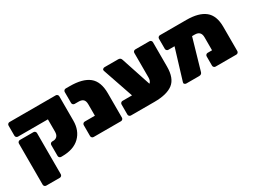

<svg xmlns="http://www.w3.org/2000/svg" viewBox="-50 -1191 2638 1992"><g transform="rotate(-30 1268.5 -195.0)"><path d="M436 -250V-396H77Q66 -396 58 -404Q50 -412 50 -423V-544Q50 -555 58 -563Q66 -571 77 -571H631Q642 -571 650 -563Q658 -555 658 -544V-253Q658 -134 584.5 -62Q511 10 373 10H360Q349 10 341 2Q333 -6 333 -17V-148Q333 -159 341 -167Q349 -175 360 -175H372Q400 -175 418 -193Q436 -211 436 -250ZM267 -329V164Q267 175 259 183Q251 191 240 191H77Q66 191 58 183Q50 175 50 164V-329Q50 -340 58 -348Q66 -356 77 -356H240Q251 -356 259 -348Q267 -340 267 -329Z M1083 0H755Q744 0 736 -8Q728 -16 728 -27V-158Q728 -169 736 -177Q744 -185 755 -185H877V-321Q877 -361 859 -378.5Q841 -396 803 -396H756Q745 -396 737 -404Q729 -412 729 -423V-554Q729 -565 737 -573Q745 -581 756 -581H804Q959 -581 1034.5 -520Q1110 -459 1110 -318V-27Q1110 -16 1102 -8Q1094 0 1083 0Z M1484 0H1202Q1191 0 1183 -8Q1175 -16 1175 -27V-148Q1175 -159 1183 -167Q1191 -175 1202 -175H1316L1191 -540Q1189 -546 1189 -552Q1189 -558 1197 -564.5Q1205 -571 1215 -571H1378Q1407 -571 1415 -546L1533 -189Q1557 -208 1557 -250V-545Q1557 -556 1565 -563.5Q1573 -571 1584 -571H1753Q1764 -571 1772 -563Q1780 -555 1780 -544V-253Q1780 -113 1707 -56.5Q1634 0 1484 0Z M1879 -571H2196Q2343 -571 2417.5 -511.5Q2492 -452 2492 -318V-27Q2492 -16 2484 -8Q2476 0 2465 0H2216Q2205 0 2197 -8Q2189 -16 2189 -27V-138Q2189 -149 2197 -157Q2205 -165 2216 -165H2269V-321Q2269 -396 2195 -396H2163L2056 -25Q2048 0 2019 0H1866Q1856 0 1848 -6.5Q1840 -13 1840 -19Q1840 -25 1842 -31L1953 -396H1879Q1868 -396 1860 -404Q1852 -412 1852 -423V-544Q1852 -555 1860 -563Q1868 -571 1879 -571Z"/></g></svg>

Font: Rubik One
Style: Regular
Weight: 400
Designer: Hubert and Fischer with Elvire Volk Leonovitch
Foundry: Hubert and Fischer with Elvire Volk Leonovitch
Version: Version 1.001